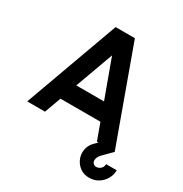

<svg xmlns="http://www.w3.org/2000/svg" viewBox="-208 -856 1178 1238"><g transform="rotate(30 381.0 -236.5)"><path d="M294 -700H437.5L691.5 0H559L514.5 -122.5H217L172.5 0H40ZM262.5 -247.5H469L365.5 -530.5ZM630.5 227Q594.5 227 568 209.8Q541.5 192.5 526.8 165Q512 137.5 512 107Q512 85 520.5 63.2Q529 41.5 547 23.5L631 -60.5L691.5 0Q655.5 36 630 61.8Q604.5 87.5 604.5 112Q604.5 124 612.8 133.8Q621 143.5 635.5 143.5Q654.5 143.5 668.8 130Q683 116.5 683 96H762Q762 131.5 744.5 161.2Q727 191 697.5 209Q668 227 630.5 227Z"/></g></svg>

Font: Urbanist
Style: Bold
Weight: 700
Designer: Corey Hu
Foundry: Corey Hu
Version: Version 1.330; ttfautohint (v1.8.4.7-5d5b)